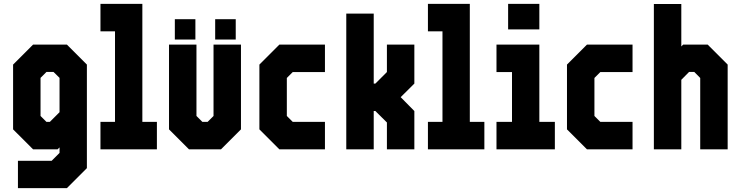

<svg xmlns="http://www.w3.org/2000/svg" viewBox="-20 -770 3820 990"><path d="M72.5 200V59H246.5L287 18.5V-10L277 0H150.5L47.5 -103V-437L150.5 -540H325L428 -437V97L325 200ZM219.5 -141.5H237L287 -191.5V-368.5L256 -399H219.5L189 -368.5V-172Z M498 0V-141.5H573V-608.5H498V-750H714V-141.5H789V0Z M954.5 0 851.5 -103V-540H993V-172L1023.5 -141.5H1050.5L1081 -172V-540H1222.5V-103L1119.5 0ZM1089.5 -566V-671H1195.5V-566ZM881.5 -566V-671H987.5V-566Z M1420.5 0 1317.5 -103V-437L1420.5 -540H1655.5V-398.5H1489.5L1459 -368V-172L1489.5 -141.5H1655.5V0Z M1765.5 0V-700H1907V-339H1915.5L1975 -398.5V-540H2116.5V-339L2046 -269L2116.5 -197.5V0H1975V-138.5L1915.5 -197.5H1907V0Z M2186.5 0V-141.5H2261.5V-608.5H2186.5V-750H2402.5V-141.5H2477.5V0Z M2600 -618.5V-750H2761V-618.5ZM2540 0V-141.5H2620V-398.5H2540V-540H2761V-141.5H2841V0Z M3006.5 0 2903.5 -103V-437L3006.5 -540H3241.5V-398.5H3075.5L3045 -368V-172L3075.5 -141.5H3241.5V0Z M3351.5 0V-749.5H3493V-530.5L3502.5 -540H3629L3732 -437V0H3590.5V-368L3560 -399H3533L3493 -358.5V0Z"/></svg>

Font: Tourney Condensed Black
Style: Regular
Weight: 900
Width: 3
Designer: Tyler Finck
Foundry: Etcetera Type Co
Version: Version 1.010; ttfautohint (v1.8.3)